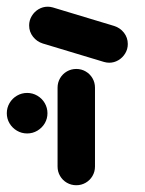

<svg xmlns="http://www.w3.org/2000/svg" viewBox="-55 -544 431 570"><path d="M31.5 -468.5Q31.5 -483.7 39.3 -496.5Q47 -509.3 59.6 -516.7Q72.2 -524.1 86.7 -524.1Q94.1 -524.1 101.9 -521.9L283.7 -467Q301.5 -461.5 313 -446.9Q324.4 -432.2 324.4 -413.3Q324.4 -398.1 316.7 -385.4Q308.9 -372.6 296.3 -365.2Q283.7 -357.8 269.3 -357.8Q261.9 -357.8 254.1 -360L72.2 -414.8Q54.4 -420.4 43 -435Q31.5 -449.6 31.5 -468.5ZM115.9 -49.6V-283.7Q115.9 -298.9 123.3 -311.7Q130.7 -324.4 143.5 -331.9Q156.3 -339.3 171.5 -339.3Q186.7 -339.3 199.4 -331.9Q212.2 -324.4 219.6 -311.7Q227 -298.9 227 -283.7V-49.6Q227 -34.4 219.6 -21.7Q212.2 -8.9 199.4 -1.5Q186.7 5.9 171.5 5.9Q156.3 5.9 143.5 -1.5Q130.7 -8.9 123.3 -21.7Q115.9 -34.4 115.9 -49.6ZM-34.8 -207.8Q-34.8 -224.1 -26.7 -238Q-18.5 -251.9 -4.6 -260Q9.3 -268.1 25.6 -268.1Q41.9 -268.1 55.7 -260Q69.6 -251.9 77.8 -238Q85.9 -224.1 85.9 -207.8Q85.9 -191.5 77.8 -177.8Q69.6 -164.1 55.7 -155.9Q41.9 -147.8 25.6 -147.8Q9.3 -147.8 -4.6 -155.9Q-18.5 -164.1 -26.7 -177.8Q-34.8 -191.5 -34.8 -207.8Z"/></svg>

Font: 26F Galaxy Hebrew Black
Style: Regular
Weight: 900
Designer: C₂₉H₂₅N₃O₅
Version: Version 1.000